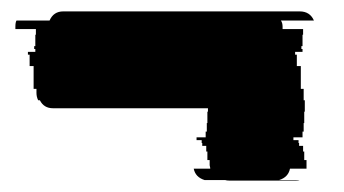

<svg xmlns="http://www.w3.org/2000/svg" viewBox="-20 -430 604 337"><path d="M514 -164V-149H518V-134H489Q486 -119 470 -114H506Q504 -113 499 -113H383Q378 -113 375 -114H339Q323 -119 320 -134H349Q349 -136 348.5 -137.5Q348 -139 348 -140V-149H344V-164H342V-174H335V-179H334V-184H325V-189H341V-199H343V-214H344V-234H345V-240H73Q57 -240 50 -254H47Q44 -260 44 -267V-274H39V-314H32V-334H29V-339H42V-344H40V-349H42V-369H43V-379H7V-383Q7 -391 9 -394H67Q74 -410 91 -410H506Q524 -410 531 -394H473Q476 -390 476 -383V-379H512V-369H511V-349H509V-344H511V-339H498V-334H501V-314H508V-274H513V-254H515V-234H514V-214H513V-199H511V-189H495V-184H504V-179H505V-174H512V-164Z"/></svg>

Font: Rubik Glitch
Style: Regular
Weight: 400
Designer: Hubert and Fischer, NaN
Foundry: Hubert and Fischer, NaN
Version: Version 2.200